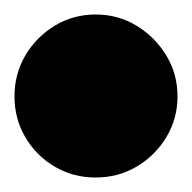

<svg xmlns="http://www.w3.org/2000/svg" viewBox="-82 -283 265 265"><path d="M-62 -150Q-62 -119 -47 -93.5Q-32 -68 -6.5 -53Q19 -38 50 -38Q81 -38 106.5 -53Q132 -68 147.5 -93.5Q163 -119 163 -150Q163 -181 147.5 -206.5Q132 -232 106.5 -247.5Q81 -263 50 -263Q19 -263 -6.5 -247.5Q-32 -232 -47 -206.5Q-62 -181 -62 -150Z"/></svg>

Font: Linefont Black
Style: Regular
Weight: 900
Monospace: yes
Version: Version 3.002;gftools[0.9.33]